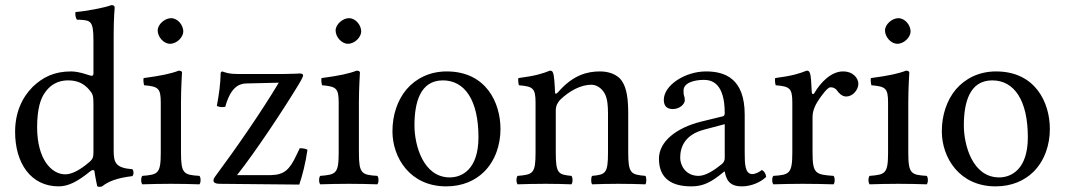

<svg xmlns="http://www.w3.org/2000/svg" viewBox="-20 -718 4162 750"><path d="M334 -50C339 -54 348 -56 349 -49C352 -25 360 10 360 10C368 13 373 12 379 10C401 -8 436 -23 497 -30C503 -36 503 -51 497 -57C433 -62 424 -81 424 -130V-583C424 -648 428 -688 428 -688C428 -695 424 -698 415 -698C390 -688 315 -674 275 -671C273 -663 275 -647 281 -641C284 -641 287 -641 290 -641C334 -638 345 -638 345 -559V-431C345 -424 343 -422 336 -422C332 -422 291 -439 258 -439C192 -439 148 -417 108 -379C65 -336 39 -277 39 -203C39 -80 101 10 209 10C248 10 285 -10 334 -50ZM345 -124C345 -105 343 -97 329 -85C292 -53 260 -37 235 -37C181 -37 125 -96 125 -221C125 -293 139 -333 154 -354C185 -401 227 -404 247 -404C283 -404 308 -391 328 -368C342 -352 345 -345 345 -314Z M687 -122V-321C687 -371 691 -435 691 -435C691 -439 686 -442 678 -442C650 -431 610 -422 541 -413C539 -407 541 -391 543 -385C598 -380 608 -374 608 -317V-122C608 -39 597 -36 536 -31C530 -25 530 -4 536 2C569 1 608 0 648 0C688 0 726 1 759 2C765 -4 765 -25 759 -31C698 -35 687 -39 687 -122ZM596 -599C596 -573 620 -547 644 -547C672 -547 696 -574 696 -595C696 -619 675 -647 648 -647C624 -647 596 -623 596 -599Z M848 -439C846 -439 842 -435 842 -433C841 -388 836 -353 827 -304C836 -300 848 -298 860 -301C880 -374 911 -391 941 -392L1069 -395C1001 -281 901 -137 823 -32C814 -20 814 -17 814 -12C814 -5 822 0 837 0L1149 3C1161 -31 1174 -83 1181 -133C1175 -137 1163 -139 1151 -139L1137 -110C1112 -57 1091 -35 1039 -34H906C980 -128 1084 -285 1146 -387C1161 -412 1164 -420 1164 -424C1164 -428 1159 -431 1152 -431C1147 -431 1119 -429 1090 -429H907C875 -429 863 -434 848 -439Z M1382 -122V-321C1382 -371 1386 -435 1386 -435C1386 -439 1381 -442 1373 -442C1345 -431 1305 -422 1236 -413C1234 -407 1236 -391 1238 -385C1293 -380 1303 -374 1303 -317V-122C1303 -39 1292 -36 1231 -31C1225 -25 1225 -4 1231 2C1264 1 1303 0 1343 0C1383 0 1421 1 1454 2C1460 -4 1460 -25 1454 -31C1393 -35 1382 -39 1382 -122ZM1291 -599C1291 -573 1315 -547 1339 -547C1367 -547 1391 -574 1391 -595C1391 -619 1370 -647 1343 -647C1319 -647 1291 -623 1291 -599Z M1513 -205C1513 -103 1581 10 1723 10C1787 10 1836 -13 1870 -46C1915 -90 1935 -153 1935 -214C1935 -318 1878 -439 1725 -439C1659 -439 1605 -412 1568 -369C1532 -326 1513 -268 1513 -205ZM1710 -404C1796 -404 1849 -326 1849 -182C1849 -56 1784 -25 1737 -25C1633 -25 1599 -151 1599 -228C1599 -315 1620 -404 1710 -404Z M2160 -358C2154 -351 2148 -349 2148 -358C2147 -385 2145 -424 2140 -434C2138 -439 2136 -442 2128 -442C2100 -431 2074 -422 2005 -413C2003 -407 2005 -391 2007 -385C2061 -380 2072 -375 2072 -317V-122C2072 -40 2062 -36 2002 -31C1996 -25 1996 -4 2002 2C2032 1 2072 0 2112 0C2152 0 2182 1 2212 2C2218 -4 2218 -25 2212 -31C2161 -36 2151 -40 2151 -122V-286C2151 -307 2160 -319 2168 -328C2206 -365 2251 -387 2290 -387C2310 -387 2331 -374 2343 -351C2353 -331 2355 -304 2355 -274V-122C2355 -40 2345 -36 2293 -31C2288 -25 2288 -4 2293 2C2323 1 2355 0 2395 0C2435 0 2471 1 2501 2C2506 -4 2506 -25 2501 -31C2445 -36 2434 -40 2434 -122V-271C2434 -326 2430 -374 2407 -405C2390 -427 2359 -439 2324 -439C2275 -439 2219 -426 2160 -358Z M2811 -48C2817 -17 2828 10 2878 10C2916 10 2952 -7 2973 -27C2971 -39 2967 -48 2956 -54C2949 -48 2932 -38 2919 -38C2890 -38 2889 -77 2889 -123V-270C2889 -412 2811 -439 2738 -439C2656 -439 2573 -385 2573 -328C2573 -304 2585 -292 2608 -292C2637 -292 2655 -313 2655 -326C2655 -333 2654 -340 2652 -344C2651 -347 2650 -353 2650 -364C2650 -395 2692 -406 2730 -406C2764 -406 2811 -389 2811 -276C2811 -269 2808 -265 2805 -264L2719 -243C2623 -219 2554 -166 2554 -98C2554 -16 2610 10 2680 10C2715 10 2745 2 2789 -32L2809 -48ZM2811 -233V-101C2811 -88 2805 -81 2797 -75C2771 -54 2737 -31 2709 -31C2659 -31 2637 -71 2637 -102C2637 -147 2658 -193 2732 -212Z M3151 -358C3149 -398 3148 -424 3143 -434C3141 -439 3139 -442 3131 -442C3103 -431 3077 -422 3008 -413C3006 -407 3008 -391 3010 -385C3064 -380 3075 -375 3075 -317V-122C3075 -39 3063 -35 3001 -31C2995 -25 2995 -4 3001 2C3036 1 3075 0 3115 0C3155 0 3201 1 3236 2C3242 -4 3242 -25 3236 -31C3166 -36 3154 -39 3154 -122V-261C3154 -287 3166 -310 3178 -328C3189 -344 3212 -377 3224 -377C3233 -377 3242 -375 3250 -364C3257 -354 3269 -341 3286 -341C3310 -341 3333 -366 3333 -391C3333 -410 3315 -439 3273 -439C3226 -439 3185 -395 3162 -356C3156 -345 3151 -353 3151 -358Z M3528 -122V-321C3528 -371 3532 -435 3532 -435C3532 -439 3527 -442 3519 -442C3491 -431 3451 -422 3382 -413C3380 -407 3382 -391 3384 -385C3439 -380 3449 -374 3449 -317V-122C3449 -39 3438 -36 3377 -31C3371 -25 3371 -4 3377 2C3410 1 3449 0 3489 0C3529 0 3567 1 3600 2C3606 -4 3606 -25 3600 -31C3539 -35 3528 -39 3528 -122ZM3437 -599C3437 -573 3461 -547 3485 -547C3513 -547 3537 -574 3537 -595C3537 -619 3516 -647 3489 -647C3465 -647 3437 -623 3437 -599Z M3659 -205C3659 -103 3727 10 3869 10C3933 10 3982 -13 4016 -46C4061 -90 4081 -153 4081 -214C4081 -318 4024 -439 3871 -439C3805 -439 3751 -412 3714 -369C3678 -326 3659 -268 3659 -205ZM3856 -404C3942 -404 3995 -326 3995 -182C3995 -56 3930 -25 3883 -25C3779 -25 3745 -151 3745 -228C3745 -315 3766 -404 3856 -404Z"/></svg>

Font: Libertinus Serif
Style: Regular
Weight: 400
Designer: Philipp H. Poll, Khaled Hosny
Foundry: Caleb Maclennan
Version: Version 7.050;RELEASE